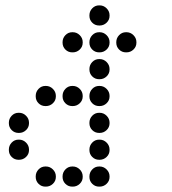

<svg xmlns="http://www.w3.org/2000/svg" viewBox="-20 -708 640 715"><path d="M349 -688Q334 -688 323.5 -677Q313 -666 313 -651V-649Q313 -634 323.5 -623.5Q334 -613 349 -613H351Q366 -613 377 -623.5Q388 -634 388 -649V-651Q388 -666 377 -677Q366 -688 351 -688ZM249 -588Q234 -588 223.5 -577Q213 -566 213 -551V-549Q213 -534 223.5 -523.5Q234 -513 249 -513H251Q266 -513 277 -523.5Q288 -534 288 -549V-551Q288 -566 277 -577Q266 -588 251 -588ZM349 -588Q334 -588 323.5 -577Q313 -566 313 -551V-549Q313 -534 323.5 -523.5Q334 -513 349 -513H351Q366 -513 377 -523.5Q388 -534 388 -549V-551Q388 -566 377 -577Q366 -588 351 -588ZM449 -588Q434 -588 423.5 -577Q413 -566 413 -551V-549Q413 -534 423.5 -523.5Q434 -513 449 -513H451Q466 -513 477 -523.5Q488 -534 488 -549V-551Q488 -566 477 -577Q466 -588 451 -588ZM349 -488Q334 -488 323.5 -477Q313 -466 313 -451V-449Q313 -434 323.5 -423.5Q334 -413 349 -413H351Q366 -413 377 -423.5Q388 -434 388 -449V-451Q388 -466 377 -477Q366 -488 351 -488ZM149 -388Q134 -388 123.5 -377Q113 -366 113 -351V-349Q113 -334 123.5 -323.5Q134 -313 149 -313H151Q166 -313 177 -323.5Q188 -334 188 -349V-351Q188 -366 177 -377Q166 -388 151 -388ZM249 -388Q234 -388 223.5 -377Q213 -366 213 -351V-349Q213 -334 223.5 -323.5Q234 -313 249 -313H251Q266 -313 277 -323.5Q288 -334 288 -349V-351Q288 -366 277 -377Q266 -388 251 -388ZM349 -388Q334 -388 323.5 -377Q313 -366 313 -351V-349Q313 -334 323.5 -323.5Q334 -313 349 -313H351Q366 -313 377 -323.5Q388 -334 388 -349V-351Q388 -366 377 -377Q366 -388 351 -388ZM49 -288Q34 -288 23.5 -277Q13 -266 13 -251V-249Q13 -234 23.5 -223.5Q34 -213 49 -213H51Q66 -213 77 -223.5Q88 -234 88 -249V-251Q88 -266 77 -277Q66 -288 51 -288ZM349 -288Q334 -288 323.5 -277Q313 -266 313 -251V-249Q313 -234 323.5 -223.5Q334 -213 349 -213H351Q366 -213 377 -223.5Q388 -234 388 -249V-251Q388 -266 377 -277Q366 -288 351 -288ZM49 -188Q34 -188 23.5 -177Q13 -166 13 -151V-149Q13 -134 23.5 -123.5Q34 -113 49 -113H51Q66 -113 77 -123.5Q88 -134 88 -149V-151Q88 -166 77 -177Q66 -188 51 -188ZM349 -188Q334 -188 323.5 -177Q313 -166 313 -151V-149Q313 -134 323.5 -123.5Q334 -113 349 -113H351Q366 -113 377 -123.5Q388 -134 388 -149V-151Q388 -166 377 -177Q366 -188 351 -188ZM149 -88Q134 -88 123.5 -77Q113 -66 113 -51V-49Q113 -34 123.5 -23.5Q134 -13 149 -13H151Q166 -13 177 -23.5Q188 -34 188 -49V-51Q188 -66 177 -77Q166 -88 151 -88ZM249 -88Q234 -88 223.5 -77Q213 -66 213 -51V-49Q213 -34 223.5 -23.5Q234 -13 249 -13H251Q266 -13 277 -23.5Q288 -34 288 -49V-51Q288 -66 277 -77Q266 -88 251 -88ZM349 -88Q334 -88 323.5 -77Q313 -66 313 -51V-49Q313 -34 323.5 -23.5Q334 -13 349 -13H351Q366 -13 377 -23.5Q388 -34 388 -49V-51Q388 -66 377 -77Q366 -88 351 -88Z"/></svg>

Font: Doto Rounded
Style: Bold
Weight: 700
Monospace: yes
Version: Version 1.000